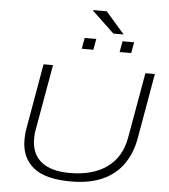

<svg xmlns="http://www.w3.org/2000/svg" viewBox="-66 -1101 1032 1172"><g transform="rotate(5 450.0 -515.0)"><path d="M412 12Q255 12 181.5 -48Q108 -108 108 -217Q108 -235 109.5 -254Q111 -273 115 -292L184 -686H242L171 -284Q168 -269 167 -255Q166 -241 166 -228Q166 -136 226 -87.5Q286 -39 401 -39Q542 -39 629 -102Q716 -165 737 -284L808 -686H866L797 -292Q781 -197 733.5 -128.5Q686 -60 606 -24Q526 12 412 12ZM408 -801 420 -868H491L479 -801ZM640 -801 652 -868H723L711 -801ZM592 -910 456 -1039 457 -1042H540L655 -910Z"/></g></svg>

Font: Archivo Expanded Thin
Style: Italic
Weight: 250
Width: 7
Italic angle: -10°
Designer: Hector Gatti
Foundry: Omnibus-Type
Version: Version 2.001